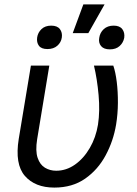

<svg xmlns="http://www.w3.org/2000/svg" viewBox="-20 -844 624 874"><path d="M120.7 -545.5H204.5L149.1 -210.2Q140.6 -157 151.3 -125.5Q161.9 -94.1 184.8 -80.4Q207.7 -66.8 235.8 -66.8Q281.6 -66.8 321.4 -94.8Q361.2 -122.9 388.8 -170.5Q416.5 -218 426.1 -277Q435.4 -337.7 428.8 -411.2Q422.2 -484.7 407.7 -545.5H495.7Q506 -515.6 511.5 -470.9Q517 -426.1 516.7 -375.4Q516.3 -324.6 508.5 -277Q496.1 -202.4 460.9 -136.9Q425.8 -71.4 367.5 -30.7Q309.3 9.9 227.3 9.9Q139.6 9.9 93.2 -43.3Q46.9 -96.6 65.3 -211.6ZM311.1 -693.2 359.4 -823.9H456L382.1 -693.2ZM431.8 -671.9Q435 -695.3 452.2 -711.3Q469.5 -727.3 497.2 -727.3Q524.9 -727.3 536.8 -711.3Q548.7 -695.3 545.5 -671.9Q541.2 -649.5 524.5 -634.4Q507.8 -619.3 480.1 -619.3Q452.4 -619.3 440 -634.4Q427.6 -649.5 431.8 -671.9ZM149.1 -673.3Q152.3 -695.7 168.9 -711.5Q185.4 -727.3 213.1 -727.3Q240.8 -727.3 252.7 -711.5Q264.6 -695.7 261.4 -673.3Q258.2 -650.9 240.9 -635.8Q223.7 -620.7 196 -620.7Q168.3 -620.7 157.1 -635.8Q146 -650.9 149.1 -673.3Z"/></svg>

Font: Inter UI
Style: Italic
Weight: 400
Italic angle: -9.39999°
Designer: Rasmus Andersson
Foundry: rsms
Version: 3.2;8d6f07862